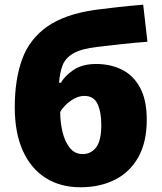

<svg xmlns="http://www.w3.org/2000/svg" viewBox="-20 -789 692 819"><path d="M43 -331.1Q43 -450.2 74.5 -536.4Q106 -622.6 181.2 -675.5Q256.3 -728.5 387.2 -747.1Q431.2 -752.9 484.4 -758.8Q537.6 -764.6 590.8 -769L608.9 -610.8Q558.6 -607.4 499.3 -600.8Q439.9 -594.2 395 -588.9Q327.1 -581.1 293.2 -561.5Q259.3 -542 247.1 -510.7Q234.9 -479.5 231.9 -436H240.2Q254.4 -463.4 292.2 -489.7Q330.1 -516.1 390.1 -516.1Q451.7 -516.1 500.5 -491.7Q549.3 -467.3 577.6 -414.8Q606 -362.3 606 -277.8Q606 -182.6 570.1 -118.7Q534.2 -54.7 470.5 -22.5Q406.7 9.8 323.2 9.8Q237.8 9.8 175 -29.8Q112.3 -69.3 77.6 -145.5Q43 -221.7 43 -331.1ZM333 -131.8Q368.2 -131.8 390.1 -160.4Q412.1 -189 412.1 -256.8Q412.1 -310.5 396.2 -345.2Q380.4 -379.9 339.8 -379.9Q316.9 -379.9 295.2 -367.4Q273.4 -355 257.8 -338.9Q242.2 -322.8 236.8 -311Q236.8 -269 246.3 -227.8Q255.9 -186.5 277.1 -159.2Q298.3 -131.8 333 -131.8Z"/></svg>

Font: Open Sans ExtraBold
Style: Regular
Weight: 800
Designer: Monotype Design Team
Foundry: Monotype Imaging Inc.
Version: Version 3.003; ttfautohint (v1.8.4)